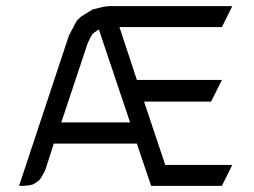

<svg xmlns="http://www.w3.org/2000/svg" viewBox="-20 -604 825 624"><path d="M42 0 204.1 -488.8 222.2 -522.9 230 -537.1 243.2 -549.8 269 -565.9 280.8 -573.2 315.9 -582 333 -584H734.9L701.2 -516.1H368.2L424.8 -344.2H701.2L666 -273.9H448.2L517.1 -67.9H734.9L701.2 0H471.2L424.8 -137.2H154.8L127 -50.8L118.2 -34.2L109.9 -21L106 -17.1L92.8 -7.8L85 -3.9L76.2 -2L59.1 0ZM179.2 -206.1H402.8L301.8 -506.8L300.8 -507.8L298.8 -506.8L286.1 -498L280.8 -494.1L272.9 -480L265.1 -463.9Z"/></svg>

Font: Petahja
Style: Regular
Weight: 400
Designer: T. Christopher White
Version: Version 1.1